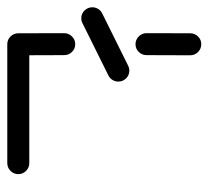

<svg xmlns="http://www.w3.org/2000/svg" viewBox="-42 -516 559 514"><g transform="rotate(90 237.0 -259.5)"><path d="M98.9 0Q86.7 0 78.1 -8.7Q69.6 -17.4 69.6 -29.6L69.3 -152.2Q69.3 -164.4 78 -173.1Q86.7 -181.9 98.9 -181.9Q111.1 -181.9 119.6 -173.1Q128.1 -164.4 128.1 -152.2L128.5 -29.6Q128.5 -17.4 119.8 -8.7Q111.1 0 98.9 0ZM446.7 -29.6Q446.7 -17.4 438 -8.7Q429.3 0 417 0H98.9Q86.7 0 78.1 -8.7Q69.6 -17.4 69.6 -29.6Q69.6 -41.5 78.1 -50.2Q86.7 -58.9 98.9 -58.9H417Q429.3 -58.9 438 -50.2Q446.7 -41.5 446.7 -29.6ZM169.6 -326.7Q181.9 -326.7 190.4 -318Q198.9 -309.3 198.9 -297Q198.9 -288.9 194.6 -281.9Q190.4 -274.8 183.3 -271.1L43 -201.5Q37 -198.1 29.3 -198.1Q17 -198.1 8.5 -206.9Q0 -215.6 0 -227.8Q0 -235.9 4.3 -243Q8.5 -250 15.6 -253.7L155.9 -323.3Q162.2 -326.7 169.6 -326.7ZM98.9 -343.3Q86.7 -343.3 78 -352Q69.3 -360.7 69.3 -373L69.6 -489.6Q69.6 -501.9 78.1 -510.6Q86.7 -519.3 98.9 -519.3Q111.1 -519.3 119.8 -510.6Q128.5 -501.9 128.5 -489.6L128.1 -373Q128.1 -360.7 119.6 -352Q111.1 -343.3 98.9 -343.3Z"/></g></svg>

Font: 26F Galaxy Sans Medium
Style: Regular
Weight: 500
Designer: C₂₉H₂₅N₃O₅
Version: Version 1.100